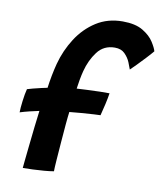

<svg xmlns="http://www.w3.org/2000/svg" viewBox="-78 -747 695 813"><g transform="rotate(10 269.0 -340.0)"><path d="M75 3Q75 0 78 -28.2Q81 -56.5 85.2 -96.5Q89.5 -136.5 94 -177.2Q98.5 -218 102.5 -247Q87 -244 62.5 -238Q38 -232 21 -226.5Q21 -243.5 25 -275.5Q29 -307.5 34.5 -328.5Q41 -331 59 -335.5Q77 -340 94.8 -344.2Q112.5 -348.5 119.5 -349.5Q123 -376 128.2 -403.2Q133.5 -430.5 140 -455.5Q156 -515.5 189 -567Q222 -618.5 271.2 -650Q320.5 -681.5 384.5 -681.5Q439.5 -681.5 471.8 -662Q504 -642.5 519.2 -618.2Q534.5 -594 538 -580Q526.5 -566 508.5 -546.8Q490.5 -527.5 473.8 -510.5Q457 -493.5 449 -486Q445.5 -496.5 437.8 -515.5Q430 -534.5 414.2 -550.5Q398.5 -566.5 371 -566.5Q323.5 -566.5 296 -530Q268.5 -493.5 256 -445Q251.5 -428 247.5 -405.8Q243.5 -383.5 241.5 -367.5Q258 -368.5 286 -369.8Q314 -371 341 -371.8Q368 -372.5 382 -372Q379 -352 372.8 -324.2Q366.5 -296.5 360.5 -274Q356 -274 332.5 -272.8Q309 -271.5 279.8 -269.2Q250.5 -267 228 -264.5Q225.5 -247 222.2 -210.2Q219 -173.5 215.8 -131.5Q212.5 -89.5 210 -54.5Q207.5 -19.5 207.5 -6Q190.5 -3 166.5 -1Q142.5 1 117.8 2Q93 3 75 3Z"/></g></svg>

Font: Grandstander Medium
Style: Italic
Weight: 500
Italic angle: -15°
Designer: Tyler Finck
Foundry: Etcetera Type Co
Version: Version 1.200; ttfautohint (v1.8.3)